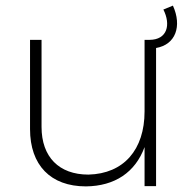

<svg xmlns="http://www.w3.org/2000/svg" viewBox="-20 -663 680 684"><path d="M596 -643 562 -629C589 -576 577 -521 512 -521H495V-266C495 -130 421 -44 295 -41C190 -41 128 -104 128 -211V-521H87V-203C87 -75 160 1 286 1C389 0 462 -49 495 -139V0H536V-492C606 -504 629 -570 596 -643Z"/></svg>

Font: Montserrat arm ExtraLight
Style: Regular
Weight: 275
Designer: Julieta Ulanovsky
Foundry: Julieta Ulanovsky
Version: Version 6.000;PS 006.000;hotconv 1.0.88;makeotf.lib2.5.64775